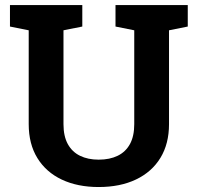

<svg xmlns="http://www.w3.org/2000/svg" viewBox="-20 -731 783 761"><path d="M371 10.3Q287.5 10.3 225.1 -19.1Q162.7 -48.5 128.3 -104.3Q93.8 -160.1 93.8 -239V-610.9L19.5 -625.8V-710.9H306.2V-625.8L231.6 -610.9V-239Q231.6 -191.1 248.8 -159.9Q266 -128.7 297.3 -113.5Q328.6 -98.2 371 -98.2Q415 -98.2 446.6 -113.7Q478.2 -129.1 495.2 -160.3Q512.1 -191.5 512.1 -239V-610.9L437.8 -625.8V-710.9H724.2V-625.8L649.9 -610.9V-239Q649.9 -161.2 615.9 -105.4Q581.9 -49.6 519.2 -19.7Q456.5 10.3 371 10.3Z"/></svg>

Font: Hanuman
Style: Regular
Weight: 400
Designer: Danh Hong
Foundry: Danh Hong
Version: Version 9.000